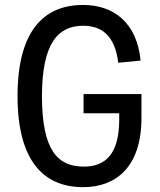

<svg xmlns="http://www.w3.org/2000/svg" viewBox="-20 -762 660 794"><path d="M325.5 -373V-293.5H473V-267C473 -125.5 416 -73 327 -73C219 -73 154 -139 153.5 -363.5C153.5 -583 220 -655.5 323.5 -655.5C399.5 -655.5 455 -616.5 469 -502.5L561.5 -511.5C546 -669.5 449 -741.5 323.5 -741.5C159 -741.5 52.5 -631.5 52.5 -364.5C52.5 -98 159.5 12 324 12C458 12 565 -70 565 -274V-373Z"/></svg>

Font: Monaspace Neon
Style: Regular
Weight: 400
Designer: Riley Cran & the Lettermatic Team
Foundry: Lettermatic
Version: Version 1.200 (Monaspace Neon)